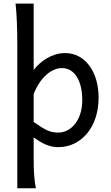

<svg xmlns="http://www.w3.org/2000/svg" viewBox="-20 -801 611 1061"><path d="M65.9 -781.2C72.3 -725.1 75.7 -646.5 75.7 -551.8V239.3H178.2C169.9 197.8 166 151.4 166 73.2V-41.5C212.4 -8.8 250.5 12.2 302.7 12.2C425.3 12.2 524.9 -94.2 524.9 -261.2C524.9 -404.3 450.7 -507.8 339.4 -507.8C267.1 -507.8 203.6 -462.9 166 -414.6V-781.2ZM166 -280.8C202.1 -375 266.1 -424.8 322.3 -424.8C392.6 -424.8 434.6 -355 434.6 -246.6C434.6 -136.2 371.6 -68.4 302.7 -68.4C257.8 -68.4 232.9 -80.1 166 -127Z"/></svg>

Font: Andika
Style: Regular
Weight: 400
Designer: Victor Gaultney, Annie Olsen, Julie Remington, Don Collingsworth, Eric Hays
Foundry: SIL International
Version: Version 1.000